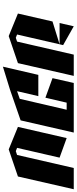

<svg xmlns="http://www.w3.org/2000/svg" viewBox="387 -928 540 1355"><g transform="rotate(90 657.5 -250.0)"><path d="M165 -500 298 -425 292 -400H142ZM292 -400 223 -100 246 -91 273 -100 365 -500H515L425 -106L234 -41L75 -106L131 -350Z M565 -500H915L829 -125L612 -50L450 0L508 -250H658L623 -100L677 -119L754 -450H704L669 -300L531 -350Z M1165 -500H1315L1225 -106L1034 -41L875 -106L954 -450L1092 -400L1023 -100L1046 -91L1073 -100Z"/></g></svg>

Font: SOV_Meka
Style: Italic
Weight: 400
Italic angle: -13°
Version: Version 1.00